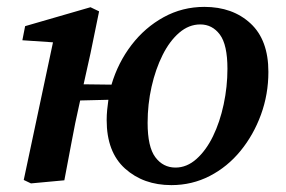

<svg xmlns="http://www.w3.org/2000/svg" viewBox="-20 -524 830 558"><path d="M490 -37Q523 -37 551 -62Q579 -87 599 -128Q619 -169 630 -220.5Q641 -272 641 -324Q641 -394 619 -423.5Q597 -453 562 -453Q529 -453 501 -429Q473 -405 452.5 -364Q432 -323 420.5 -272Q409 -221 409 -167Q409 -97 431.5 -67Q454 -37 490 -37ZM478 14Q397 14 343.5 -34Q290 -82 290 -175Q290 -190 291.5 -205Q293 -220 295 -234L213 -232L211 -223Q198 -166 188 -111Q178 -56 167 0L70 9L49 -1L134 -401L45 -407L53 -448L243 -503L268 -491L243 -369L223 -279L304 -278Q323 -342 362 -393Q401 -444 455.5 -474Q510 -504 574 -504Q656 -504 708 -456Q760 -408 760 -315Q760 -250 738.5 -191Q717 -132 679 -85.5Q641 -39 589.5 -12.5Q538 14 478 14Z"/></svg>

Font: Source Serif 4 SmText Semibold
Style: Italic
Weight: 600
Italic angle: -12°
Designer: Frank Grießhammer
Foundry: Adobe
Version: Version 4.005;hotconv 1.1.0;makeotfexe 2.6.0